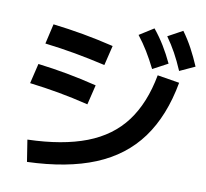

<svg xmlns="http://www.w3.org/2000/svg" viewBox="-94 -958 1187 1106"><g transform="rotate(10 500.0 -405.0)"><path d="M114 -82Q319 -88 458 -141.5Q597 -195 677.5 -302.5Q758 -410 789 -577L918 -556Q882 -357 786.5 -226.5Q691 -96 529.5 -29.5Q368 37 134 45ZM419 -342Q325 -365 243.5 -379.5Q162 -394 73 -405L101 -522Q190 -511 271.5 -496Q353 -481 447 -458ZM476 -582Q380 -604 296 -619Q212 -634 120 -645L147 -762Q239 -751 323.5 -736Q408 -721 504 -698ZM751 -607Q724 -661 698 -703.5Q672 -746 640 -787L724 -840Q759 -797 786.5 -752Q814 -707 839 -654ZM906 -623Q882 -679 858 -722.5Q834 -766 804 -808L890 -855Q922 -811 947 -764.5Q972 -718 995 -664Z"/></g></svg>

Font: M PLUS 1 Code
Style: Regular
Weight: 400
Designer: Coji Morishita
Foundry: UNDERFOREST DESIGN
Version: Version 1.005